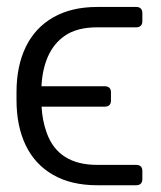

<svg xmlns="http://www.w3.org/2000/svg" viewBox="-20 -546 472 563"><path d="M28.4 -253.2V-275.6Q28.4 -352.3 55.6 -408.4Q82.7 -464.5 136 -495Q189.3 -525.6 265.3 -525.6H379.6Q388.1 -525.6 392.8 -521Q397.4 -516.3 397.4 -507.8V-483.7Q397.4 -475.1 392.8 -470.5Q388.1 -465.9 379.6 -465.9H265.3Q205.3 -465.9 169.4 -440.7Q137.4 -418.3 120.7 -380.5Q104 -342.7 101.6 -293H287.6Q296.2 -293 300.8 -288.4Q305.4 -283.7 305.4 -275.2V-251.1Q305.4 -242.5 300.8 -237.9Q296.2 -233.3 287.6 -233.3H101.9Q104 -192.1 117.2 -155.9Q150.9 -62.5 265.3 -62.5H379.6Q388.1 -62.5 392.8 -57.9Q397.4 -53.3 397.4 -44.7V-20.6Q397.4 -12.1 392.8 -7.5Q388.1 -2.8 379.6 -2.8H265.3Q188.6 -2.8 135.5 -33.4Q82.4 -63.9 55.4 -120Q28.4 -176.1 28.4 -253.2Z"/></svg>

Font: DeltaSans Light
Style: Regular
Weight: 300
Designer: Rasmus Andersson
Foundry: rsms
Version: Version 3.012